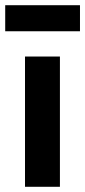

<svg xmlns="http://www.w3.org/2000/svg" viewBox="-34 -717 327 737"><path d="M62 -500V0H196V-500ZM-14 -697V-597H273V-697Z"/></svg>

Font: Online Auction - Bold
Style: Bold
Weight: 500
Designer: Mohamed Mostafa, the designer of Online Auction
Foundry: Kief Type Foundry
Version: ""